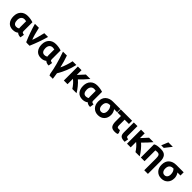

<svg xmlns="http://www.w3.org/2000/svg" viewBox="559 -3007 5386 5386"><g transform="rotate(45 3252.5 -314.0)"><path d="M454 -26Q388 28 286 28Q165 28 99 -50Q33 -128 33 -260Q33 -393 109 -471.5Q185 -550 315 -550Q424 -550 528 -516V-167Q528 -129 545 -116.5Q562 -104 609 -98L590 21Q546 24 506.5 8.5Q467 -7 454 -26ZM383 -181V-411Q351 -419 318 -419Q253 -419 217 -376.5Q181 -334 181 -258Q181 -186 209.5 -144Q238 -102 298 -102Q347 -102 387 -128Q383 -160 383 -181Z M873 -164Q892 -201 925.5 -319Q959 -437 981 -534H1130Q1052 -260 937 8H842Q835 7 820.5 5.5Q806 4 800 4Q686 -258 609 -534H767Q822 -286 873 -164Z M1572 -26Q1506 28 1404 28Q1283 28 1217 -50Q1151 -128 1151 -260Q1151 -393 1227 -471.5Q1303 -550 1433 -550Q1542 -550 1646 -516V-167Q1646 -129 1663 -116.5Q1680 -104 1727 -98L1708 21Q1664 24 1624.5 8.5Q1585 -7 1572 -26ZM1501 -181V-411Q1469 -419 1436 -419Q1371 -419 1335 -376.5Q1299 -334 1299 -258Q1299 -186 1327.5 -144Q1356 -102 1416 -102Q1465 -102 1505 -128Q1501 -160 1501 -181Z M1978 -174Q2016 -249 2050 -354Q2084 -459 2099 -539H2247Q2183 -244 2027 10Q2041 98 2045 133L2054 202H1923Q1916 182 1902 148Q1862 -128 1717 -539H1872Q1935 -364 1978 -174Z M2453 17H2307V-539H2453V-350Q2576 -479 2626 -539H2803Q2681 -395 2564 -283Q2628 -229 2697.5 -144.5Q2767 -60 2810 17H2643Q2559 -116 2453 -198Z M3215 -26Q3149 28 3047 28Q2926 28 2860 -50Q2794 -128 2794 -260Q2794 -393 2870 -471.5Q2946 -550 3076 -550Q3185 -550 3289 -516V-167Q3289 -129 3306 -116.5Q3323 -104 3370 -98L3351 21Q3307 24 3267.5 8.5Q3228 -7 3215 -26ZM3144 -181V-411Q3112 -419 3079 -419Q3014 -419 2978 -376.5Q2942 -334 2942 -258Q2942 -186 2970.5 -144Q2999 -102 3059 -102Q3108 -102 3148 -128Q3144 -160 3144 -181Z M3929 -239Q3929 -117 3857 -43.5Q3785 30 3667 30Q3550 30 3476.5 -46.5Q3403 -123 3403 -250Q3403 -393 3486 -466Q3569 -539 3701 -539H3993V-412H3873Q3929 -331 3929 -239ZM3781 -243Q3781 -351 3717 -412H3698Q3672 -412 3648.5 -405Q3625 -398 3602 -381Q3579 -364 3565.5 -330.5Q3552 -297 3552 -250Q3552 -181 3583.5 -141Q3615 -101 3667 -101Q3721 -101 3751 -139Q3781 -177 3781 -243Z M4441 -30 4432 13Q4384 27 4331 27Q4223 27 4183.5 -29.5Q4144 -86 4144 -201V-412H4008V-539H4460V-412H4290V-195Q4290 -127 4318 -115Q4347 -104 4404 -111Q4420 -85 4441 -30Z M4749 -93 4729 27Q4614 26 4570.5 -12Q4527 -50 4527 -145V-173V-539H4672V-155Q4672 -123 4688 -110.5Q4704 -98 4749 -93Z M4959 17H4813V-539H4959V-350Q5082 -479 5132 -539H5309Q5187 -395 5070 -283Q5134 -229 5203.5 -144.5Q5273 -60 5316 17H5149Q5065 -116 4959 -198Z M5362 17V-504Q5414 -550 5592 -550Q5721 -550 5774 -483.5Q5827 -417 5827 -293V202H5682V-274Q5682 -354 5660 -386.5Q5638 -419 5582 -419Q5536 -419 5508 -412V17ZM5626 -628H5524L5607 -830H5784Z M6441 -239Q6441 -117 6369 -43.5Q6297 30 6179 30Q6062 30 5988.5 -46.5Q5915 -123 5915 -250Q5915 -393 5998 -466Q6081 -539 6213 -539H6505V-412H6385Q6441 -331 6441 -239ZM6293 -243Q6293 -351 6229 -412H6210Q6184 -412 6160.5 -405Q6137 -398 6114 -381Q6091 -364 6077.5 -330.5Q6064 -297 6064 -250Q6064 -181 6095.5 -141Q6127 -101 6179 -101Q6233 -101 6263 -139Q6293 -177 6293 -243Z"/></g></svg>

Font: Repo
Style: Bold
Weight: 700
Designer: Stefan Peev
Foundry: Context Ltd
Version: Version 001.000